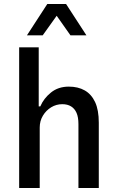

<svg xmlns="http://www.w3.org/2000/svg" viewBox="-20 -942 591 962"><path d="M76 0V-705H174V-409H182Q199 -449 235.5 -478.5Q272 -508 325 -508Q371 -508 404.5 -489Q438 -470 456.5 -430.5Q475 -391 475 -327V0H373V-320Q373 -355 363.5 -376.5Q354 -398 336 -409Q318 -420 292 -420Q262 -420 236.5 -404.5Q211 -389 195 -362.5Q179 -336 179 -303V0ZM115 -765 217 -922H311L413 -765H333L264 -863L194 -765Z"/></svg>

Font: Nunito Sans 7pt Condensed SemiBold
Style: Regular
Weight: 600
Width: 3
Designer: Vernon Adams
Foundry: Vernon Adams
Version: Version 3.101;gftools[0.9.27]